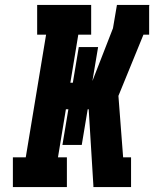

<svg xmlns="http://www.w3.org/2000/svg" viewBox="-20 -755 640 775"><path d="M32 0V-120H84L166 -615H130V-735H348V-615H296L264 -421H274L298 -565H376L353 -428L436 -641L452 -735H583L582 -730V-615H559L458 -368L477 -120H509V0H357V-5L338 -314H334L310 -170H232L256 -314H246L214 -120H250V0Z"/></svg>

Font: Iosevka Slab Heavy Extended
Style: Italic
Weight: 900
Width: 7
Italic angle: -9°
Monospace: yes
Designer: Belleve Invis
Foundry: Belleve Invis
Version: Version 11.1.0; ttfautohint (v1.8.3)